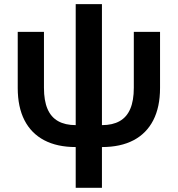

<svg xmlns="http://www.w3.org/2000/svg" viewBox="-20 -691 847 915"><path d="M340.8 9.8Q252.4 9.8 190.7 -22.7Q128.9 -55.2 96.7 -117.9Q64.5 -180.7 64.5 -271.5V-539.1H189.5V-272.5Q189.5 -211.4 206.3 -172.1Q223.1 -132.8 256.8 -113.8Q290.5 -94.7 340.8 -94.7H465.8Q516.6 -94.7 550.3 -113.8Q584 -132.8 600.8 -172.1Q617.7 -211.4 617.7 -272.5V-539.1H742.7V-271.5Q742.7 -180.7 710.4 -117.9Q678.2 -55.2 616.5 -22.7Q554.7 9.8 465.8 9.8ZM340.8 204.1V-671.4H465.8V204.1Z"/></svg>

Font: Inter 18pt SemiBold
Style: Regular
Weight: 600
Designer: Rasmus Andersson
Foundry: rsms
Version: Version 4.001;git-66647c0bb